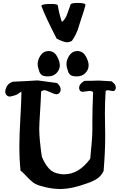

<svg xmlns="http://www.w3.org/2000/svg" viewBox="-20 -1268 823 1302"><path d="M372.1 -1230.5Q381.8 -1170.9 399.4 -1120.1Q422.9 -1132.8 439.9 -1184.1Q457 -1235.4 459 -1238.3Q464.8 -1248 506.8 -1248Q559.6 -1248 559.6 -1234.4V-1233.4Q549.8 -1195.3 531.2 -1141.6Q525.4 -1125 518.6 -1102.1Q511.7 -1079.1 507.3 -1066.4Q502.9 -1053.7 493.2 -1033.7Q483.4 -1013.7 467.8 -991.2Q451.2 -981.4 433.6 -981.4Q413.1 -981.4 364.3 -1005.9Q290 -1149.4 260.7 -1227.5V-1228.5Q260.7 -1241.2 327.1 -1241.2Q371.1 -1241.2 372.1 -1230.5ZM581.1 -825.2Q581.1 -795.9 559.1 -772.9Q537.1 -750 502 -750Q484.4 -750 472.2 -752.9Q460 -755.9 453.6 -763.7Q447.3 -771.5 446.3 -772.9Q445.3 -774.4 442.4 -781.2Q430.7 -813.5 430.7 -833Q430.7 -863.3 450.7 -892.6Q470.7 -921.9 503.9 -921.9Q542 -921.9 561.5 -886.7Q581.1 -851.6 581.1 -825.2ZM385.7 -825.2Q385.7 -795.9 363.8 -772.9Q341.8 -750 306.6 -750Q289.1 -750 276.9 -752.9Q264.6 -755.9 258.3 -763.7Q252 -771.5 251 -772.9Q250 -774.4 247.1 -781.2Q235.4 -813.5 235.4 -833Q235.4 -863.3 255.4 -892.6Q275.4 -921.9 308.6 -921.9Q346.7 -921.9 366.2 -886.7Q385.7 -851.6 385.7 -825.2ZM119.1 -111.3Q111.3 -186.5 111.3 -276.4Q111.3 -349.6 118.2 -468.3Q125 -586.9 125 -628.9V-647.5Q122.1 -645.5 107.9 -635.3Q93.8 -625 83 -622.1Q54.7 -613.3 45.9 -613.3Q34.2 -613.3 25.4 -622.1Q15.6 -631.8 15.6 -646.5Q15.6 -661.1 25.4 -680.7Q36.1 -703.1 66.4 -713.9Q115.2 -715.8 152.8 -717.8Q190.4 -719.7 208.5 -721.2Q226.6 -722.7 235.4 -722.7Q242.2 -722.7 366.2 -705.1Q391.6 -684.6 391.6 -660.2Q391.6 -649.4 383.8 -638.7Q375 -628.9 362.3 -628.9Q349.6 -628.9 321.3 -642.6Q293 -656.2 280.3 -656.2Q269.5 -656.2 258.8 -647.5Q256.8 -585 251.5 -505.4Q246.1 -425.8 246.1 -392.6Q246.1 -327.1 263.7 -205.1Q285.2 -154.3 312 -125Q338.9 -95.7 383.8 -88.9Q399.4 -85.9 414.1 -85.9Q514.6 -85.9 591.8 -191.4Q606.4 -329.1 606.4 -388.7V-455.1Q606.4 -524.4 611.3 -641.6Q604.5 -651.4 587.9 -651.4Q580.1 -651.4 564.5 -648.4Q548.8 -645.5 542 -645.5Q525.4 -645.5 519.5 -658.2Q516.6 -665 516.6 -671.9Q516.6 -699.2 552.7 -719.7Q580.1 -719.7 601.6 -720.2Q623 -720.7 632.8 -721.2Q642.6 -721.7 646.5 -721.7Q653.3 -721.7 658.2 -721.2Q663.1 -720.7 684.1 -719.7Q705.1 -718.8 736.3 -716.8Q765.6 -696.3 765.6 -673.8Q765.6 -666 760.7 -658.2Q755.9 -650.4 746.1 -650.4Q741.2 -650.4 729 -653.3Q716.8 -656.2 710.9 -656.2Q701.2 -656.2 696.3 -650.4Q691.4 -573.2 691.4 -499Q691.4 -472.7 692.4 -423.3Q693.4 -374 693.4 -346.7Q693.4 -238.3 682.6 -108.4Q666 -75.2 640.6 -57.6Q615.2 -40 572.3 -25.4Q466.8 13.7 386.7 13.7Q320.3 13.7 244.1 -10.7Q217.8 -19.5 198.7 -35.2Q179.7 -50.8 158.2 -74.2Q136.7 -97.7 119.1 -111.3Z"/></svg>

Font: LPEducational
Style: Medium
Weight: 500
Designer: Based on Essays1743, by John Stracke, which says:

Based on the typeface in a 1743 English translation of the essays of 
Version: Version 001.204